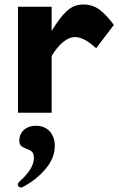

<svg xmlns="http://www.w3.org/2000/svg" viewBox="-20 -502 531 855"><path d="M60 0V-472H210V-364Q246 -424 277.5 -453Q309 -482 351 -482Q392 -482 423 -459Q454 -436 487 -391L408 -287Q355 -337 313 -337Q289 -337 262.5 -316Q236 -295 210 -253V0ZM224 148Q224 201 183.5 249.5Q143 298 83 330Q77 333 73 333Q67 333 63 329Q59 325 59 320Q59 314 67 306Q131 250 131 201Q131 182 122.5 174Q114 166 97 160Q81 154 73.5 147Q66 140 66 125Q66 95 86.5 76.5Q107 58 141 58Q178 58 201 82.5Q224 107 224 148Z"/></svg>

Font: Madhuban Bold
Style: Regular
Weight: 700
Designer: jaikishan Patel
Foundry: MagicType
Version: Version 1.000